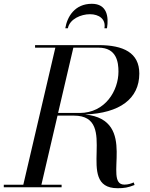

<svg xmlns="http://www.w3.org/2000/svg" viewBox="-60 -988 794 1013"><path d="M491 -839H504.5C514.5 -900 504.5 -968 424.5 -968C334.5 -968 294.5 -900 284.5 -839H298C308 -888 367.5 -913 414.5 -913C461.5 -913 499.5 -888 491 -839ZM-40 -13.5V0H265V-13.5H158.5L243.5 -378H330C576 -378 327 5 560 5C596 5 614 2 650 -12L645.5 -25.5C631 -19.5 617 -14 596 -14C478 -14 675.5 -356 389 -384C572 -391 675 -467 675 -600C675 -710 591 -750 460 -750H125V-736.5H232L63 -13.5ZM460 -736.5C556 -736.5 565 -659 565 -610C565 -511 496 -392 360 -392H246.5L327 -736.5Z"/></svg>

Font: Bodoni* 16pt
Style: Italic
Weight: 400
Italic angle: -13°
Version: Version 2.3